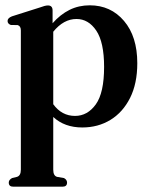

<svg xmlns="http://www.w3.org/2000/svg" viewBox="-20 -469 560 723"><path d="M178 -429.5V-381.5Q207 -414.5 241.8 -431.8Q276.5 -449 318 -449Q397 -449 447 -390.2Q497 -331.5 497 -231Q497 -154.5 469.8 -100.2Q442.5 -46 395.8 -17.5Q349 11 290 11Q223 11 180.5 -28.5V170Q180.5 193 195 197L221 201.5Q232.5 208 232.5 218.5Q232.5 234 215.5 234H30Q13 234 13 218.5Q13 208 25.5 201.5L44 197Q58.5 192.5 58.5 170V-354.5Q58.5 -371 46.5 -374.5L20.5 -375Q8.5 -379.5 8.5 -390Q8.5 -401 25 -407.5L129 -440.5Q150 -448.5 160.5 -448.5Q178 -448.5 178 -429.5ZM268 -397.5Q219.5 -397.5 180.5 -349.5V-76.5Q212.5 -32.5 262.5 -32.5Q309.5 -32.5 340.8 -76Q372 -119.5 372 -217Q372 -310 342.5 -353.8Q313 -397.5 268 -397.5Z"/></svg>

Font: Fraunces 144pt Soft SemiBold
Style: Regular
Weight: 600
Version: Version 1.000;[b76b70a41]